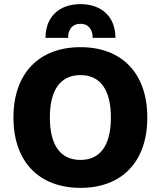

<svg xmlns="http://www.w3.org/2000/svg" viewBox="-20 -898 777 928"><path d="M538 -715C538 -816 472 -878 369 -878C265 -878 200 -816 200 -715H309C309 -755 329 -783 369 -783C408 -783 428 -755 428 -715ZM369 -670C168 -670 45 -543 45 -330C45 -117 168 10 369 10C570 10 692 -117 692 -330C692 -543 570 -670 369 -670ZM369 -535C464 -535 516 -465 516 -330C516 -195 464 -125 369 -125C273 -125 221 -195 221 -330C221 -465 273 -535 369 -535Z"/></svg>

Font: Work Sans
Style: Bold
Weight: 700
Designer: Wei Huang
Foundry: Wei Huang
Version: Version 2.012